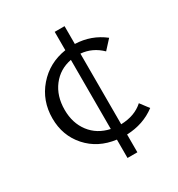

<svg xmlns="http://www.w3.org/2000/svg" viewBox="-161 -672 815 878"><g transform="rotate(-30 247.0 -233.0)"><path d="M461 -46Q396 3 309 6V100H257V3Q164 -9 107 -73Q50 -137 50 -228Q50 -321 108 -388Q166 -455 257 -469V-566H309V-472Q394 -469 459 -418L416 -371Q370 -416 309 -421V-48Q382 -50 427 -91ZM118 -234Q118 -164 155 -115.5Q192 -67 257 -53V-418Q194 -406 156 -356.5Q118 -307 118 -234Z"/></g></svg>

Font: EauTestInfant
Style: Italic
Weight: 400
Italic angle: -12°
Designer: Christian Thalmann (Catharsis Fonts)
Version: Version 0.001;PS 000.001;hotconv 1.0.88;makeotf.lib2.5.64775